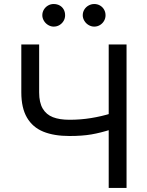

<svg xmlns="http://www.w3.org/2000/svg" viewBox="-20 -926 722 946"><path d="M172.9 -707V-470.7Q172.9 -420.9 190.4 -391.1Q208 -361.3 240.7 -348.6Q273.4 -335.9 322.3 -335.9Q377 -335.9 428.2 -344.2Q479.5 -352.5 527.3 -367.2V-288.1Q475.6 -271.5 430.2 -263.7Q384.8 -255.9 322.3 -255.9Q246.1 -255.9 193.4 -277.3Q140.6 -298.8 112.8 -346.7Q85 -394.5 85 -470.7V-707ZM603.5 -707V0H515.6V-707ZM188.5 -850.6Q188.5 -866.2 196.3 -878.9Q204.1 -891.6 216.8 -898.9Q229.5 -906.2 244.1 -906.2Q260.7 -906.2 273.4 -899.4Q286.1 -892.6 293.5 -879.9Q300.8 -867.2 300.8 -850.6Q300.8 -835.9 293.5 -823.2Q286.1 -810.5 273.4 -802.7Q260.7 -794.9 244.1 -794.9Q230.5 -794.9 217.3 -802.7Q204.1 -810.5 196.3 -823.7Q188.5 -836.9 188.5 -850.6ZM387.7 -850.6Q387.7 -866.2 395.5 -878.9Q403.3 -891.6 416.5 -898.9Q429.7 -906.2 444.3 -906.2Q460 -906.2 472.7 -898.9Q485.4 -891.6 492.7 -878.9Q500 -866.2 500 -850.6Q500 -835.9 492.7 -823.2Q485.4 -810.5 472.7 -802.7Q460 -794.9 444.3 -794.9Q429.7 -794.9 416.5 -802.7Q403.3 -810.5 395.5 -823.7Q387.7 -836.9 387.7 -850.6Z"/></svg>

Font: Pretendard Std Variable
Style: Regular
Weight: 400
Designer: Base glyphs from Inter by Rasmus Andersson; Hangeul glyphs from Noto Sans CJK(Source Han Sans) by Jang Soo-young and Kan
Foundry: Kil Hyung-jin
Version: Version 1.309;Glyphs 3.2 (3225)